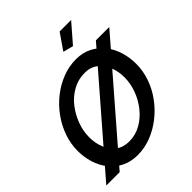

<svg xmlns="http://www.w3.org/2000/svg" viewBox="-244 -1075 1239 1239"><g transform="rotate(-45 375.5 -455.5)"><path d="M297 5Q235 5 187 -19Q139 -43 106.5 -84Q74 -125 57.5 -178.5Q41 -232 41 -289Q41 -354 63 -416Q85 -478 124 -532Q163 -586 215 -627Q267 -668 327.5 -691.5Q388 -715 452 -715Q513 -715 560.5 -690.5Q608 -666 641 -624Q674 -582 690 -529Q706 -476 706 -419Q706 -355 684.5 -293Q663 -231 624 -177.5Q585 -124 533 -83Q481 -42 421 -18.5Q361 5 297 5ZM319 -96Q378 -96 427.5 -124Q477 -152 514 -198.5Q551 -245 571 -300.5Q591 -356 591 -411Q591 -465 572.5 -511Q554 -557 518 -585Q482 -613 429 -613Q371 -613 320.5 -585.5Q270 -558 233.5 -511.5Q197 -465 176.5 -409.5Q156 -354 156 -298Q156 -244 174.5 -198Q193 -152 229.5 -124Q266 -96 319 -96ZM751 -710 136 0H14L629 -710ZM498 -788 428 -806 504 -916H609Z"/></g></svg>

Font: Raleway Thin SemiBold
Style: Italic
Weight: 600
Italic angle: -12°
Version: Version 4.026